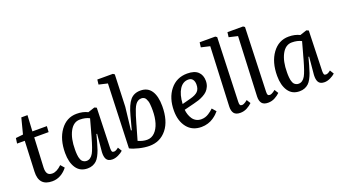

<svg xmlns="http://www.w3.org/2000/svg" viewBox="-64 -1311 3296 1869"><g transform="rotate(-20 1584.5 -376.5)"><path d="M41 -502.9 117.2 -511.2 159.2 -673.8H223.1L213.9 -508.8H363.8L359.9 -448.2H210.9L195.8 -140.1Q194.3 -98.1 208.7 -77.6Q223.1 -57.1 257.8 -57.1Q303.7 -57.1 356 -107.9L389.2 -69.8Q360.8 -32.2 320.3 -9Q279.8 14.2 231.9 14.2Q92.8 14.2 99.1 -132.8L112.8 -448.2H33.2Z M869.1 -95.2Q869.1 -70.8 873.8 -61.3Q878.4 -51.8 894 -51.8Q914.1 -51.8 941.9 -75.2L966.8 -34.2Q947.8 -16.1 915.8 -1Q883.8 14.2 855 14.2Q832 14.2 816.4 6.8Q800.8 -0.5 793 -14.6Q785.2 -28.8 782.5 -46.4Q779.8 -64 780.8 -86.9L797.9 -271L791 -272L769 -190.9Q757.3 -148.4 746.8 -119.1Q736.3 -89.8 721.9 -62.7Q707.5 -35.6 690.4 -20Q673.3 -4.4 650.1 4.9Q627 14.2 597.2 14.2Q520.5 14.2 480.7 -44.7Q440.9 -103.5 440.9 -201.2Q440.9 -343.3 506.1 -433.1Q571.3 -522.9 675.8 -522.9Q741.2 -522.9 790 -498L859.9 -521L881.8 -511.2ZM612.8 -58.1Q654.8 -58.1 682.1 -106Q704.1 -145 736.8 -261.2Q740.2 -273.9 747.6 -300.8Q750.5 -311 752 -315.9L785.2 -437Q743.7 -459 686 -459Q620.1 -459 581.5 -387Q543 -314.9 543 -200.2Q543 -184.6 543.2 -174.6Q543.5 -164.6 544.9 -148.2Q546.4 -131.8 548.8 -120.8Q551.3 -109.9 556.4 -96.9Q561.5 -84 568.8 -76.4Q576.2 -68.8 587.4 -63.5Q598.6 -58.1 612.8 -58.1Z M1238.3 14.2Q1190.4 14.2 1131.6 0.2Q1072.8 -13.7 1040.5 -32.2L1064.5 -695.8L974.6 -716.8L980.5 -767.1H1141.6L1157.7 -755.9L1145.5 -424.8L1118.7 -189.9L1126.5 -188L1163.6 -326.2Q1191.4 -431.6 1230.2 -477.3Q1269 -522.9 1336.4 -522.9Q1412.1 -522.9 1449.2 -466.6Q1486.3 -410.2 1486.3 -308.1Q1486.3 -155.8 1418 -70.8Q1349.6 14.2 1238.3 14.2ZM1320.3 -448.2Q1300.3 -448.2 1284.9 -439.2Q1269.5 -430.2 1257.6 -413.6Q1245.6 -397 1234.4 -369.1Q1223.1 -341.3 1213.1 -308.8Q1203.1 -276.4 1189.9 -230.5Q1187.5 -221.7 1186.3 -217Q1185.1 -212.4 1182.9 -204.8Q1180.7 -197.3 1178.7 -190.9L1144.5 -71.8Q1191.9 -49.8 1237.3 -49.8Q1282.7 -49.8 1316.4 -83.3Q1350.1 -116.7 1367.2 -173.1Q1384.3 -229.5 1384.3 -300.8Q1384.3 -319.8 1383.8 -332Q1383.3 -344.2 1381.6 -364Q1379.9 -383.8 1375.7 -396.5Q1371.6 -409.2 1365 -422.1Q1358.4 -435.1 1346.9 -441.7Q1335.4 -448.2 1320.3 -448.2Z M1821.3 -522.9Q1896 -522.9 1932.6 -488.5Q1969.2 -454.1 1969.2 -394Q1969.2 -362.3 1957.8 -336.2Q1946.3 -310.1 1929.2 -293Q1912.1 -275.9 1886 -262Q1859.9 -248 1836.4 -240.2Q1813 -232.4 1783.2 -225.1L1679.2 -199.2Q1681.6 -172.9 1689.7 -148.7Q1697.8 -124.5 1711.9 -103.3Q1726.1 -82 1749 -69.6Q1772 -57.1 1801.3 -57.1Q1822.3 -57.1 1841.6 -63Q1860.8 -68.8 1878.2 -80.1Q1895.5 -91.3 1905.8 -99.6Q1916 -107.9 1930.2 -121.1L1965.3 -80.1Q1954.1 -66.4 1939.7 -52.7Q1925.3 -39.1 1901.6 -22.7Q1877.9 -6.3 1845.5 3.9Q1813 14.2 1777.3 14.2Q1682.6 14.2 1629.9 -52.2Q1577.1 -118.7 1577.1 -225.1Q1577.1 -356.4 1643.8 -439.7Q1710.4 -522.9 1821.3 -522.9ZM1871.1 -392.1Q1871.1 -423.8 1856.4 -443.8Q1841.8 -463.9 1812 -463.9Q1754.9 -463.9 1720 -409.7Q1685.1 -355.5 1679.2 -258.8L1768.1 -282.2Q1822.8 -296.4 1846.9 -320.8Q1871.1 -345.2 1871.1 -392.1Z M2124.5 -695.8 2034.2 -716.8 2040.5 -767.1H2202.1L2218.3 -755.9L2195.3 -94.2Q2194.3 -71.3 2199.5 -61.5Q2204.6 -51.8 2220.2 -51.8Q2229.5 -51.8 2240.5 -56.9Q2251.5 -62 2258.5 -66.9Q2265.6 -71.8 2278.3 -82L2303.2 -42Q2281.7 -20.5 2249.5 -3.2Q2217.3 14.2 2179.2 14.2Q2133.8 14.2 2114.7 -10Q2095.7 -34.2 2097.2 -80.1Z M2412.6 -695.8 2322.3 -716.8 2328.6 -767.1H2490.2L2506.3 -755.9L2483.4 -94.2Q2482.4 -71.3 2487.5 -61.5Q2492.7 -51.8 2508.3 -51.8Q2517.6 -51.8 2528.6 -56.9Q2539.6 -62 2546.6 -66.9Q2553.7 -71.8 2566.4 -82L2591.3 -42Q2569.8 -20.5 2537.6 -3.2Q2505.4 14.2 2467.3 14.2Q2421.9 14.2 2402.8 -10Q2383.8 -34.2 2385.3 -80.1Z M3065.4 -95.2Q3065.4 -70.8 3070.1 -61.3Q3074.7 -51.8 3090.3 -51.8Q3110.4 -51.8 3138.2 -75.2L3163.1 -34.2Q3144 -16.1 3112.1 -1Q3080.1 14.2 3051.3 14.2Q3028.3 14.2 3012.7 6.8Q2997.1 -0.5 2989.3 -14.6Q2981.4 -28.8 2978.8 -46.4Q2976.1 -64 2977.1 -86.9L2994.1 -271L2987.3 -272L2965.3 -190.9Q2953.6 -148.4 2943.1 -119.1Q2932.6 -89.8 2918.2 -62.7Q2903.8 -35.6 2886.7 -20Q2869.6 -4.4 2846.4 4.9Q2823.2 14.2 2793.5 14.2Q2716.8 14.2 2677 -44.7Q2637.2 -103.5 2637.2 -201.2Q2637.2 -343.3 2702.4 -433.1Q2767.6 -522.9 2872.1 -522.9Q2937.5 -522.9 2986.3 -498L3056.2 -521L3078.1 -511.2ZM2809.1 -58.1Q2851.1 -58.1 2878.4 -106Q2900.4 -145 2933.1 -261.2Q2936.5 -273.9 2943.8 -300.8Q2946.8 -311 2948.2 -315.9L2981.4 -437Q2939.9 -459 2882.3 -459Q2816.4 -459 2777.8 -387Q2739.3 -314.9 2739.3 -200.2Q2739.3 -184.6 2739.5 -174.6Q2739.7 -164.6 2741.2 -148.2Q2742.7 -131.8 2745.1 -120.8Q2747.6 -109.9 2752.7 -96.9Q2757.8 -84 2765.1 -76.4Q2772.5 -68.8 2783.7 -63.5Q2794.9 -58.1 2809.1 -58.1Z"/></g></svg>

Font: Literata Book Medium
Style: Italic
Weight: 500
Italic angle: -3°
Designer: Latin by Veronika Burian and Jose Scaglione. Greek by Irene Vlachou. Cyrillic by Vera Evstafieva
Foundry: TypeTogether
Version: Version 1.003;PS 001.003;hotconv 1.0.88;makeotf.lib2.5.64775